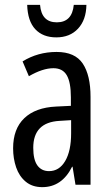

<svg xmlns="http://www.w3.org/2000/svg" viewBox="-20 -761 456 791"><path d="M213 -547Q289 -547 321 -499Q353 -451 353 -362V0H291L279 -74H277Q235 10 154 10Q113 10 86 -12.5Q59 -35 46.5 -71.5Q34 -108 34 -150Q34 -230 80 -274Q126 -318 211 -322L272 -325V-360Q272 -422 255 -451Q238 -480 200 -480Q156 -480 99 -447L73 -508Q136 -547 213 -547ZM225 -263Q117 -257 117 -152Q117 -103 134 -79.5Q151 -56 182 -56Q224 -56 248.5 -97.5Q273 -139 273 -212V-266ZM336 -741Q335 -679 301.5 -643Q268 -607 212 -607Q157 -607 125.5 -640.5Q94 -674 92 -741H145Q151 -669 214 -669Q277 -669 284 -741Z"/></svg>

Font: Noto Sans Oriya ExtCond
Style: Regular
Weight: 400
Width: 2
Designer: Amélie Bonet and Sol Matas
Foundry: Google LLC
Version: Version 2.006; ttfautohint (v1.8.4.7-5d5b)